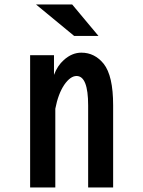

<svg xmlns="http://www.w3.org/2000/svg" viewBox="-20 -811 639 856"><path d="M301.8 -791 418.9 -650.9H310.5L140.6 -791ZM220.7 -564.9V-477.1Q236.3 -518.6 264.6 -543.5Q300.8 -576.2 342.8 -576.2Q402.3 -576.2 442.4 -526.4Q484.4 -473.1 484.4 -341.8V24.9H373V-340.8Q373 -472.2 321.3 -472.2Q293.9 -472.2 266.6 -433.1Q239.3 -392.6 226.6 -326.2V24.9H114.3V-564.9Z"/></svg>

Font: UDEV Gothic 35
Style: Bold
Weight: 700
Version: v2.1.0; ttfautohint (v1.8.4.7-5d5b-dirty) -l 6 -r 45 -G 200 